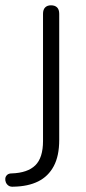

<svg xmlns="http://www.w3.org/2000/svg" viewBox="-78 -512 323 723"><path d="M-27 191Q-39 192 -46 187Q-53 182 -56 174.5Q-59 167 -58 159.5Q-57 152 -51 146.5Q-45 141 -34 141Q26 139 55 110.5Q84 82 84 19V-460Q84 -476 92 -484Q100 -492 114 -492Q129 -492 137 -484Q145 -476 145 -460V15Q145 75 124.5 113.5Q104 152 66 171Q28 190 -27 191Z"/></svg>

Font: Nunito ExtraLight Light
Style: Regular
Weight: 300
Version: Version 3.602